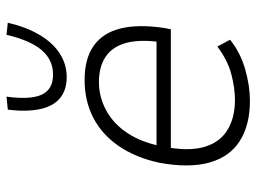

<svg xmlns="http://www.w3.org/2000/svg" viewBox="-119 -661 788 590"><g transform="rotate(-90 275.0 -366.0)"><path d="M260 8Q186 8 137 -23Q88 -54 70.5 -116.5Q53 -179 70 -271Q86 -344 121.5 -395.5Q157 -447 208.5 -473.5Q260 -500 324 -500Q390 -500 429.5 -472Q469 -444 482.5 -389.5Q496 -335 484 -255L480 -235H98L106 -279H464L439 -256Q450 -325 439 -369Q428 -413 397 -434.5Q366 -456 318 -456Q272 -456 230.5 -433.5Q189 -411 160.5 -367.5Q132 -324 120 -261L117 -244Q105 -175 119.5 -129Q134 -83 171.5 -60.5Q209 -38 263 -38Q299 -38 341.5 -49Q384 -60 427 -92L448 -53Q408 -21 357 -6.5Q306 8 260 8ZM333 -555Q293 -555 268 -576Q243 -597 234.5 -638Q226 -679 233 -736L273 -740Q263 -667 279 -632Q295 -597 341 -597Q386 -597 416 -632Q446 -667 463 -740L500 -736Q487 -679 462.5 -638Q438 -597 405 -576Q372 -555 333 -555Z"/></g></svg>

Font: Nunito Sans 7pt SemiCondensed ExtraLight
Style: Italic
Weight: 250
Width: 4
Italic angle: -9°
Designer: Vernon Adams
Foundry: Vernon Adams
Version: Version 3.101;gftools[0.9.27]